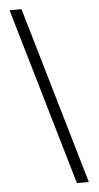

<svg xmlns="http://www.w3.org/2000/svg" viewBox="-63 -819 535 1033"><g transform="rotate(-5 205.0 -302.0)"><path d="M374 177H309.5L29.5 -781H94Z"/></g></svg>

Font: Merriweather 60pt Light
Style: Regular
Weight: 300
Version: Version 2.100